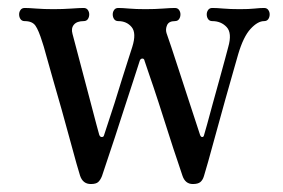

<svg xmlns="http://www.w3.org/2000/svg" viewBox="-20 -450 710 482"><path d="M208 12Q188 12 181 -9Q179 -15 172 -39.5Q165 -64 155.5 -99.5Q146 -135 135 -174Q124 -213 113.5 -249Q103 -285 96 -311Q89 -337 86 -345Q77 -374 69 -385.5Q61 -397 42 -397Q35 -397 31.5 -402Q28 -407 28 -414Q28 -420 31.5 -425Q35 -430 42 -430Q52 -430 71 -428.5Q90 -427 114 -427Q138 -427 159 -428.5Q180 -430 190 -430Q197 -430 200.5 -425Q204 -420 204 -414Q204 -407 200.5 -402Q197 -397 190 -397Q173 -397 165.5 -388Q158 -379 162 -365Q164 -358 171 -331Q178 -304 187.5 -268.5Q197 -233 206 -198.5Q215 -164 221.5 -139.5Q228 -115 229 -112Q231 -106 235.5 -106Q240 -106 241 -110Q243 -117 250.5 -139Q258 -161 267.5 -191Q277 -221 286 -250.5Q295 -280 302.5 -302.5Q310 -325 312 -332Q323 -367 310.5 -382Q298 -397 277 -397Q270 -397 266.5 -402Q263 -407 263 -414Q263 -420 266.5 -425Q270 -430 277 -430Q287 -430 304 -428.5Q321 -427 345 -427Q369 -427 389 -428.5Q409 -430 419 -430Q426 -430 429.5 -425Q433 -420 433 -414Q433 -407 429.5 -402Q426 -397 419 -397Q404 -397 399.5 -387Q395 -377 398 -367Q401 -359 410 -332Q419 -305 430.5 -269.5Q442 -234 453.5 -199Q465 -164 473 -139.5Q481 -115 482 -112Q484 -106 487.5 -106Q491 -106 492 -110Q494 -116 500 -138Q506 -160 514 -189.5Q522 -219 530.5 -249Q539 -279 545 -302Q551 -325 553 -332Q563 -367 549 -382Q535 -397 513 -397Q506 -397 502.5 -402Q499 -407 499 -414Q499 -420 502.5 -425Q506 -430 513 -430Q524 -430 541 -428.5Q558 -427 582 -427Q605 -427 619 -428.5Q633 -430 643 -430Q650 -430 653.5 -425Q657 -420 657 -414Q657 -407 653.5 -402Q650 -397 643 -397Q627 -397 609 -377.5Q591 -358 578 -314Q576 -307 567 -275.5Q558 -244 546 -201.5Q534 -159 522.5 -116.5Q511 -74 502.5 -44Q494 -14 492 -8Q489 2 483 7Q477 12 464 12Q445 12 438 -9Q436 -16 426 -45Q416 -74 403.5 -113.5Q391 -153 378 -193Q365 -233 355 -261.5Q345 -290 343 -297Q342 -303 337.5 -303Q333 -303 331 -298Q325 -279 314.5 -247Q304 -215 292 -178Q280 -141 268.5 -105.5Q257 -70 248 -44Q239 -18 236 -8Q232 2 226.5 7Q221 12 208 12Z"/></svg>

Font: Zen Old Mincho
Style: Regular
Weight: 400
Designer: Yoshimichi Ohira
Foundry: Positype
Version: Version 1.001